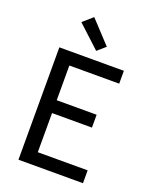

<svg xmlns="http://www.w3.org/2000/svg" viewBox="-176 -1082 951 1180"><g transform="rotate(20 300.0 -491.5)"><path d="M93 0V-735H515V-651H189V-424H450V-340H189V-84H515V0ZM313 -792 167 -927 231 -983 366 -838Z"/></g></svg>

Font: Iosevka Fixed Medium Extended
Style: Regular
Weight: 500
Width: 7
Monospace: yes
Designer: Belleve Invis
Foundry: Belleve Invis
Version: Version 24.1.1; ttfautohint (v1.8.4)